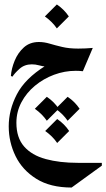

<svg xmlns="http://www.w3.org/2000/svg" viewBox="-20 -506 481 869"><path d="M304.2 342.8Q207.5 342.8 144.3 303.2Q81.1 263.7 50.3 200.4Q19.5 137.2 19.5 65.9Q19.5 -8.3 56.4 -79.3Q93.3 -150.4 185.5 -208L186.5 -204.6Q171.9 -206.1 156.2 -210.4Q140.6 -214.8 124 -214.8Q90.8 -214.8 68.1 -194.3Q45.4 -173.8 36.6 -159.2L29.3 -162.1Q31.7 -195.8 46.4 -231.4Q61 -267.1 88.1 -291.5Q115.2 -315.9 156.2 -315.9Q180.2 -315.9 205.3 -308.3Q230.5 -300.8 261.5 -293.5Q292.5 -286.1 334 -286.1Q367.2 -286.1 399.9 -289.1L355 -183.6Q340.8 -185.5 322.8 -185.5Q272.5 -185.5 224.6 -167.7Q176.8 -149.9 138.2 -117.9Q99.6 -85.9 76.9 -43Q54.2 0 54.2 49.8Q54.2 117.2 89.1 157Q124 196.8 186.8 213.9Q249.5 231 332 231H440.9V243.7ZM237.3 -485.8Q270.5 -463.4 291.5 -431.6L237.3 -377.4Q216.8 -407.7 183.1 -431.6ZM238.8 32.7Q272 55.2 293 86.9L238.8 141.1Q218.3 110.8 184.6 86.9ZM191.9 -67.9Q225.1 -45.4 246.1 -13.7L191.9 40.5Q171.4 10.3 137.7 -13.7ZM286.1 -67.9Q319.3 -45.4 340.3 -13.7L286.1 40.5Q265.6 10.3 231.9 -13.7Z"/></svg>

Font: Lateef SemiBold
Style: Regular
Weight: 600
Designer: SIL International
Foundry: SIL International
Version: Version 4.200